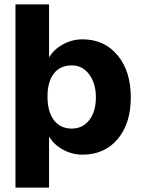

<svg xmlns="http://www.w3.org/2000/svg" viewBox="-20 -688 636 869"><path d="M305 -392Q252 -392 223.5 -355Q195 -318 195 -251Q195 -182 224 -144Q253 -106 305 -106Q354 -106 384 -144.5Q414 -183 414 -247Q414 -311 383.5 -351.5Q353 -392 305 -392ZM353 12Q307 12 265.5 -10.5Q224 -33 202 -70V161H50V-668H202V-428Q224 -465 265.5 -487.5Q307 -510 353 -510Q452 -510 512 -438Q572 -366 572 -247Q572 -129 512.5 -58.5Q453 12 353 12Z"/></svg>

Font: Atkinson Hyperlegible Pro
Style: Bold
Weight: 700
Designer: Elliott Scott, Megan Eiswerth, Linus Boman, Theodore Petrosky, Jacob Perez
Foundry: Braille Institute
Version: Version 1.5.1